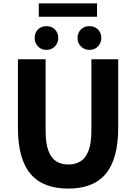

<svg xmlns="http://www.w3.org/2000/svg" viewBox="-20 -1090 795 1124"><path d="M380 14Q308 14 253 -6.5Q198 -27 160.5 -70Q123 -113 104 -181Q85 -249 85 -341V-743H247V-325Q247 -252 263 -208.5Q279 -165 308.5 -146Q338 -127 380 -127Q422 -127 452 -146Q482 -165 498.5 -208.5Q515 -252 515 -325V-743H672V-341Q672 -249 653 -181Q634 -113 597 -70Q560 -27 505.5 -6.5Q451 14 380 14ZM252 -798Q221 -798 202 -818.5Q183 -839 183 -867Q183 -898 202 -917.5Q221 -937 252 -937Q282 -937 301.5 -917.5Q321 -898 321 -867Q321 -839 301.5 -818.5Q282 -798 252 -798ZM207 -992V-1070H548V-992ZM504 -798Q473 -798 453.5 -818.5Q434 -839 434 -867Q434 -898 453.5 -917.5Q473 -937 504 -937Q534 -937 553.5 -917.5Q573 -898 573 -867Q573 -839 553.5 -818.5Q534 -798 504 -798Z"/></svg>

Font: Noto Sans SC ExtraBold
Style: Regular
Weight: 800
Designer: Ryoko NISHIZUKA 西塚涼子 (kana, bopomofo & ideographs); Paul D. Hunt (Latin, Greek & Cyrillic); Sandoll Communications 산돌커뮤니
Foundry: Adobe
Version: Version 2.004-H2;hotconv 1.0.118;makeotfexe 2.5.65603